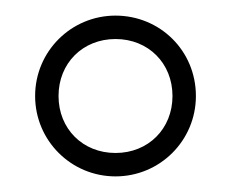

<svg xmlns="http://www.w3.org/2000/svg" viewBox="-20 -720 296 246"><path d="M128 -494C185 -494 231 -540 231 -597C231 -655 185 -700 128 -700C71 -700 25 -654 25 -597C25 -540 71 -494 128 -494ZM128 -524C86 -524 55 -555 55 -597C55 -639 86 -670 128 -670C170 -670 201 -639 201 -597C201 -555 170 -524 128 -524Z"/></svg>

Font: Space Cowgirl Thin
Style: Regular
Weight: 100
Designer: Valery Marier
Foundry: Valery Marier
Version: Version 1.000;hotconv 1.0.109;makeotfexe 2.5.65596